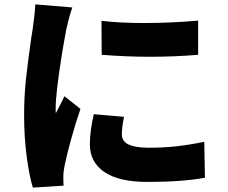

<svg xmlns="http://www.w3.org/2000/svg" viewBox="-20 -808 1040 876"><path d="M637 -703Q759 -703 884 -714V-558Q776 -549 665 -549Q555 -549 444 -558L443 -713Q526 -703 637 -703ZM536 -195Q536 -163 567 -148.5Q598 -134 660 -134Q726 -134 784.5 -140.5Q843 -147 912 -161L915 3Q812 22 652 22Q523 22 456.5 -23Q390 -68 390 -150Q390 -209 408 -287L546 -275Q536 -229 536 -195ZM282 -672Q268 -596 261 -551Q234 -381 234 -315V-304Q234 -294 235 -292L249 -319Q262 -343 274 -369L347 -311Q324 -244 304.5 -173Q285 -102 275 -54Q269 -24 269 -6V15Q269 31 270 39L130 48Q113 -7 101.5 -96Q90 -185 90 -281Q90 -369 98.5 -447.5Q107 -526 123 -638Q125 -650 126.5 -659Q128 -668 129 -675Q130 -684 135 -721Q140 -758 141 -788L310 -774Q297 -739 282 -672Z"/></svg>

Font: Merged Yaku Han JP Black
Style: Regular
Weight: 900
Designer: Ryoko NISHIZUKA 西塚涼子 (kana, bopomofo & ideographs); Paul D. Hunt (Latin, Greek & Cyrillic); Sandoll Communications 산돌커뮤니
Foundry: Adobe
Version: Version 2.004